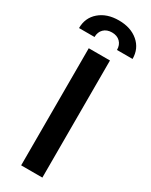

<svg xmlns="http://www.w3.org/2000/svg" viewBox="-268 -986 812 1033"><g transform="rotate(30 138.5 -469.0)"><path d="M203.1 -727.5V0H71.3V-727.5ZM-28.3 -795.4Q-28.3 -859.4 17.6 -898.9Q63.5 -938.5 137.7 -938.5Q211.9 -938.5 258.1 -898.9Q304.2 -859.4 304.2 -795.4H207.5Q207.5 -826.2 188.7 -845Q169.9 -863.8 137.7 -863.8Q106 -863.8 86.9 -845Q67.9 -826.2 67.9 -795.4Z"/></g></svg>

Font: Inter Semi Bold
Style: Regular
Weight: 600
Designer: Rasmus Andersson
Foundry: rsms
Version: Version 4.000;git-e0f93cc